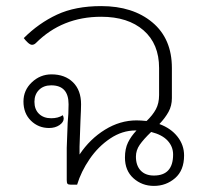

<svg xmlns="http://www.w3.org/2000/svg" viewBox="-20 -606 669 630"><path d="M584 -96Q584 -47 554.5 -21.5Q525 4 485 4Q446 4 418 -21Q390 -46 390 -89Q390 -118 400 -138.5Q410 -159 428 -178H425Q381 -178 341.5 -151.5Q302 -125 274 -84Q246 -43 233 0H213Q204 0 201.5 -3Q199 -6 199 -15V-121Q199 -133 202 -202Q205 -232 205 -264Q205 -326 148 -326Q123 -326 108 -311Q93 -296 93 -272Q93 -247 108 -232.5Q123 -218 148 -218Q171 -218 186 -228Q189 -222 189 -217Q189 -205 175 -195.5Q161 -186 141 -186Q106 -186 81.5 -210Q57 -234 57 -273Q57 -310 84.5 -336Q112 -362 149 -362Q193 -362 219.5 -336Q246 -310 246 -264Q246 -249 244 -209Q241 -134 241 -125V-99Q275 -150 324.5 -180.5Q374 -211 428 -211Q441 -211 461 -209Q481 -228 491.5 -247.5Q502 -267 502 -294V-383Q502 -462 451 -506.5Q400 -551 312 -551Q184 -551 98 -465Q92 -459 85 -459Q79 -459 71 -466.5Q63 -474 58 -481Q107 -530 167 -558Q227 -586 312 -586Q416 -586 480 -532.5Q544 -479 544 -383V-284Q544 -259 533 -239Q522 -219 503 -199Q541 -185 562.5 -157.5Q584 -130 584 -96ZM548 -99Q548 -125 530 -144.5Q512 -164 476 -173Q451 -149 438.5 -131Q426 -113 426 -92Q426 -63 441.5 -46.5Q457 -30 485 -30Q548 -30 548 -99Z"/></svg>

Font: Krub ExtraLight
Style: Regular
Weight: 275
Designer: Ekaluck Peanpanawate
Foundry: Cadson Demak Co.,Ltd.
Version: Version 1.000; ttfautohint (v1.6)